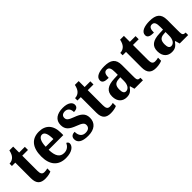

<svg xmlns="http://www.w3.org/2000/svg" viewBox="210 -1737 2825 2825"><g transform="rotate(-45 1622.5 -325.0)"><path d="M237 10C296 10 342 -4 362 -14V-78C342 -72 319 -69 295 -69C250 -69 234 -96 234 -157V-471H353V-536H234V-660H155C145 -613 130 -582 112 -562C93 -540 62 -521 19 -520V-471H89V-148C89 -31 142 10 237 10Z M666 10C801 10 857 -52 857 -103C857 -125 842 -140 825 -146C803 -99 764 -62 700 -62C616 -62 572 -122 570 -258H875V-307C875 -466 792 -549 656 -549C508 -549 423 -453 423 -265C423 -91 506 10 666 10ZM731 -320H571C574 -427 606 -486 658 -486C710 -486 731 -423 731 -320Z M1129 10C1261 10 1334 -55 1334 -160C1334 -255 1276 -295 1176 -332C1091 -364 1064 -382 1064 -427C1064 -466 1091 -490 1138 -490C1191 -490 1226 -454 1226 -387C1285 -387 1313 -411 1313 -453C1313 -501 1265 -548 1152 -548C1032 -548 951 -496 951 -391C951 -296 1003 -257 1110 -216C1191 -185 1222 -165 1222 -122C1222 -80 1195 -49 1132 -49C1065 -49 1027 -94 1027 -175C984 -175 944 -157 944 -102C944 -35 997 10 1129 10Z M1600 10C1659 10 1705 -4 1725 -14V-78C1705 -72 1682 -69 1658 -69C1613 -69 1597 -96 1597 -157V-471H1716V-536H1597V-660H1518C1508 -613 1493 -582 1475 -562C1456 -540 1425 -521 1382 -520V-471H1452V-148C1452 -31 1505 10 1600 10Z M1930 10C2001 10 2029 -17 2070 -71H2078L2098 0H2274V-52H2270C2228 -52 2214 -68 2214 -123V-378C2214 -503 2148 -549 2017 -549C1910 -549 1824 -518 1824 -447C1824 -400 1862 -381 1943 -381C1943 -449 1959 -489 2006 -489C2056 -489 2069 -448 2069 -374V-318L1993 -315C1853 -310 1784 -261 1784 -153C1784 -42 1849 10 1930 10ZM1984 -60C1948 -60 1932 -91 1932 -148C1932 -221 1956 -259 2029 -264L2070 -267V-191C2070 -112 2036 -60 1984 -60Z M2541 10C2600 10 2646 -4 2666 -14V-78C2646 -72 2623 -69 2599 -69C2554 -69 2538 -96 2538 -157V-471H2657V-536H2538V-660H2459C2449 -613 2434 -582 2416 -562C2397 -540 2366 -521 2323 -520V-471H2393V-148C2393 -31 2446 10 2541 10Z M2871 10C2942 10 2970 -17 3011 -71H3019L3039 0H3215V-52H3211C3169 -52 3155 -68 3155 -123V-378C3155 -503 3089 -549 2958 -549C2851 -549 2765 -518 2765 -447C2765 -400 2803 -381 2884 -381C2884 -449 2900 -489 2947 -489C2997 -489 3010 -448 3010 -374V-318L2934 -315C2794 -310 2725 -261 2725 -153C2725 -42 2790 10 2871 10ZM2925 -60C2889 -60 2873 -91 2873 -148C2873 -221 2897 -259 2970 -264L3011 -267V-191C3011 -112 2977 -60 2925 -60Z"/></g></svg>

Font: Noto Serif Myanmar SemiCondensed
Style: Bold
Weight: 700
Width: 4
Designer: Ben Mitchell and the Monotype Design Team
Foundry: Monotype Imaging Inc.
Version: Version 2.106